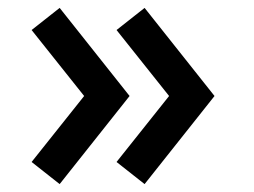

<svg xmlns="http://www.w3.org/2000/svg" viewBox="-20 -513 643 486"><path d="M131 -47 60 -103 193 -270 60 -437 131 -493 308 -270ZM346 -47 275 -103 408 -270 275 -437 346 -493 523 -270Z"/></svg>

Font: Manrope ExtraLight ExtraBold
Style: Regular
Weight: 800
Version: Version 4.504